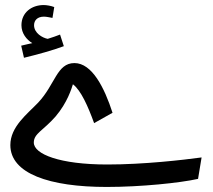

<svg xmlns="http://www.w3.org/2000/svg" viewBox="-20 -720 845 761"><path d="M75 -491C125 -503 191 -521 233 -537L218 -583C204 -577 187 -572 169 -566C148 -570 115 -589 115 -620C115 -639 128 -654 154 -654C165 -654 176 -651 188 -649L195 -692C182 -697 165 -700 153 -700C105 -700 65 -670 65 -620C65 -588 85 -563 108 -549C96 -546 83 -544 64 -539ZM403 21C539 21 693 5 765 -11L779 -96C705 -86 550 -68 405 -68C217 -68 114 -109 114 -155C114 -191 152 -203 200 -258C247 -313 264 -370 269 -386C301 -362 329 -298 353 -232L426 -273C394 -372 345 -470 275 -470C205 -470 199 -385 131 -313C88 -268 21 -218 21 -145C21 -32 176 21 403 21Z"/></svg>

Font: Noto Sans Arabic ExtCond Med
Style: Regular
Weight: 500
Width: 2
Designer: Monotype Design Team, Nadine Chahine, Nizar Qandah and Khaled Hosny
Foundry: Monotype Imaging Inc.
Version: Version 2.012